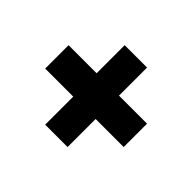

<svg xmlns="http://www.w3.org/2000/svg" viewBox="-107 -697 813 813"><g transform="rotate(-45 300.0 -290.0)"><path d="M62 -223V-357H230V-525H370V-357H538V-223H370V-55H230V-223Z"/></g></svg>

Font: Radio Canada
Style: Regular
Weight: 400
Designer: Charles Daoud, Etienne Aubert Bonn, Alexandre Saumier Demers, Jacques Le Bailly
Foundry: Radio-Canada
Version: Version 2.104;gftools[0.9.28.dev5+ged2979d]